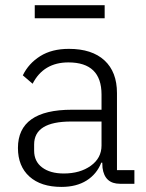

<svg xmlns="http://www.w3.org/2000/svg" viewBox="-20 -715 569 747"><path d="M115.2 -644V-694.8H387.2V-644ZM219.2 12.2Q139.2 12.2 94.5 -28.1Q49.8 -68.4 49.8 -139.2Q49.8 -288.1 259.8 -288.1H375V-347.2Q375 -472.2 246.1 -472.2Q149.4 -472.2 106.9 -389.2L68.8 -421.9Q91.3 -468.3 136.5 -496.6Q181.6 -524.9 248 -524.9Q337.9 -524.9 386.5 -480Q435.1 -435.1 435.1 -353V-53.2H502.9V0H446.8Q387.2 0 378.9 -62L377.9 -82H374Q356.4 -37.6 316.9 -12.7Q277.3 12.2 219.2 12.2ZM228 -40Q291.5 -40 333.3 -70.1Q375 -100.1 375 -148.9V-242.2H256.8Q112.8 -242.2 112.8 -152.8V-128.9Q112.8 -86.9 144 -63.5Q175.3 -40 228 -40Z"/></svg>

Font: Anuphan Light
Style: Regular
Weight: 300
Designer: Mike Abbink, Paul van der Laan, Pieter van Rosmalen, Mint Tantisuwanna
Foundry: Bold Monday; Cadson Demak
Version: Version 3.002;hotconv 1.0.109;makeotfexe 2.5.65596